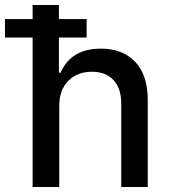

<svg xmlns="http://www.w3.org/2000/svg" viewBox="-59 -747 681 767"><path d="M177.7 -323.7V0H71.3V-597.2H-39.1V-670.9H71.3V-727.1H176.3V-670.9H287.1V-597.2H176.3V-456.5H183.1Q224.6 -552.7 344.2 -552.7Q430.7 -552.7 481 -500Q531.2 -447.3 531.2 -347.2V0H425.3V-334Q425.3 -394 394.3 -427.2Q363.3 -460.4 308.1 -460.4Q250 -460.4 213.9 -424.1Q177.7 -387.7 177.7 -323.7Z"/></svg>

Font: Interop Med
Style: Regular
Weight: 500
Designer: Rasmus Andersson, Google, Jang Haemin
Foundry: jhaemin
Version: Version 1.007